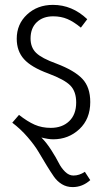

<svg xmlns="http://www.w3.org/2000/svg" viewBox="-20 -554 426 779"><path d="M277.8 158.2Q301.8 158.2 324.2 143.1L346.2 176.8Q314.5 205.1 274.9 205.1Q250.5 205.1 231.2 193.4Q211.9 181.6 198.7 162.6Q185.5 143.6 168.9 116.5Q152.3 89.4 136.2 62Q120.1 34.7 92 2.2Q64 -30.3 29.8 -56.2L57.1 -87.9Q91.3 -61 120.6 -48.1Q149.9 -35.2 186 -35.2Q232.4 -35.2 260.7 -62.3Q289.1 -89.4 289.1 -138.2Q289.1 -182.6 265.6 -206.8Q242.2 -231 175.8 -255.9Q106.9 -281.2 77.4 -314Q47.9 -346.7 47.9 -397Q47.9 -456.1 89.8 -495.1Q131.8 -534.2 194.8 -534.2Q272.9 -534.2 334 -476.1L308.1 -441.9Q279.3 -465.8 253.4 -476.8Q227.5 -487.8 195.8 -487.8Q154.3 -487.8 129.2 -463.9Q104 -439.9 104 -397.9Q104 -361.3 126.7 -339.4Q149.4 -317.4 209 -295.9Q282.2 -268.1 314.2 -234.1Q346.2 -200.2 346.2 -140.1Q346.2 -71.3 302 -30Q257.8 11.2 195.8 11.2Q176.3 11.2 147.9 3.9Q168.9 24.9 188.2 55.2Q207.5 85.4 218 106.4Q228.5 127.4 244.1 142.8Q259.8 158.2 277.8 158.2Z"/></svg>

Font: Fira Sans Compressed Light
Style: Regular
Weight: 300
Width: 1
Designer: Carrois Corporate & Edenspiekermann AG
Foundry: Carrois Corporate GbR & Edenspiekermann AG
Version: Version 4.203;PS 004.203;hotconv 1.0.88;makeotf.lib2.5.64775